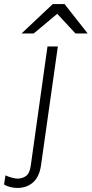

<svg xmlns="http://www.w3.org/2000/svg" viewBox="-116 -740 452 946"><path d="M86 75Q78 131 47 158.5Q16 186 -30 186Q-48 186 -66 181.5Q-84 177 -96 169L-89 124Q-77 130 -59 135Q-41 140 -30 140Q-5 140 13 126.5Q31 113 36 73L118 -511H169ZM316 -575H256L166 -672L50 -575H-10L144 -720H202Z"/></svg>

Font: Chivo Thin Italic
Style: Regular
Weight: 100
Italic angle: -8.05°
Designer: Hector Gatti
Foundry: Omnibus-Type
Version: Version 1.007